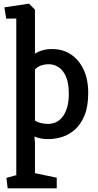

<svg xmlns="http://www.w3.org/2000/svg" viewBox="-20 -756 536 1049"><path d="M22 273 15 216 69 201V-655L14 -654L4 -716L139 -736L171 -703V-463Q186 -473 209.5 -480.5Q233 -488 265 -488Q323 -488 367 -459Q411 -430 436.5 -376.5Q462 -323 462 -248Q462 -175 442 -126Q422 -77 390 -48.5Q358 -20 320 -8Q282 4 244 4Q222 4 203 0.5Q184 -3 168 -10L171 20V190L290 215V273ZM243 -79Q264 -79 284 -87.5Q304 -96 320 -115.5Q336 -135 346 -166.5Q356 -198 356 -243Q356 -302 340.5 -337.5Q325 -373 300 -389Q275 -405 247 -405Q223 -405 202.5 -397.5Q182 -390 171 -376V-98Q180 -90 200.5 -84.5Q221 -79 243 -79Z"/></svg>

Font: Kreon Light Medium
Style: Regular
Weight: 500
Version: Version 2.002